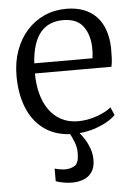

<svg xmlns="http://www.w3.org/2000/svg" viewBox="-56 -612 621 890"><g transform="rotate(-5 254.5 -167.5)"><path d="M242.5 235Q222.5 235 202 231Q181.5 227 168 222V163Q178.5 166.5 193 168.8Q207.5 171 215 171Q244.5 171 262.8 158.2Q281 145.5 281 100Q281 74.5 271.5 49.8Q262 25 253.5 10.5Q180 6 130 -31.8Q80 -69.5 54.8 -133.5Q29.5 -197.5 29.5 -280Q29.5 -344.5 48.8 -397.8Q68 -451 102.5 -489.5Q137 -528 183.8 -549Q230.5 -570 285.5 -570Q374 -570 424 -519.5Q474 -469 477.5 -372Q477.5 -343.5 476.5 -322Q475.5 -300.5 471.5 -284H115.5Q115.5 -233.5 127 -190Q138.5 -146.5 161.2 -114.2Q184 -82 218 -64Q252 -46 296.5 -46Q339.5 -46 383.5 -61.5Q427.5 -77 450.5 -97L466.5 -60Q450 -43 423.2 -28.2Q396.5 -13.5 364.2 -3.5Q332 6.5 297.5 9.5Q308.5 22 321 41.8Q333.5 61.5 342.2 86Q351 110.5 351 138Q351 172 337 193.5Q323 215 298.5 225Q274 235 242.5 235ZM116.5 -331H387.5Q389 -339 389.8 -352.5Q390.5 -366 390.5 -375Q390.5 -436.5 361.5 -477.8Q332.5 -519 265.5 -519Q235.5 -519 209.8 -509Q184 -499 164.2 -477Q144.5 -455 132.2 -419Q120 -383 116.5 -331Z"/></g></svg>

Font: Merriweather Light
Style: Regular
Weight: 300
Designer: Eben Sorkin
Foundry: Eben Sorkin
Version: Version 2.100